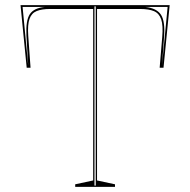

<svg xmlns="http://www.w3.org/2000/svg" viewBox="-20 -728 741 748"><path d="M273 0V-10L343 -25V-693H175Q143 -693 123 -685Q103 -677 95 -654.5Q87 -632 90 -589L99 -464H84L60 -708H641L617 -464H602L612 -583Q616 -629 608 -652.5Q600 -676 580 -684.5Q560 -693 526 -693H358V-25L428 -10V0ZM90 -471 83 -589Q80 -648 96 -672.5Q112 -697 155 -701H68ZM348 -5H353V-703H348ZM611 -471 633 -701H546Q591 -696 607.5 -670Q624 -644 619 -582Z"/></svg>

Font: Kalnia Glaze Thin Thin
Style: Regular
Weight: 250
Version: Version 1.110